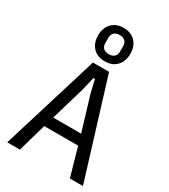

<svg xmlns="http://www.w3.org/2000/svg" viewBox="-233 -1089 1053 1197"><g transform="rotate(30 293.0 -490.5)"><path d="M472 0 414 -203H170L112 0H21L235 -698H351L566 0ZM319 -522 297 -616H286L264 -522L192 -277H393ZM294 -741Q240 -741 209 -774Q178 -807 178 -861Q178 -915 209 -948Q240 -981 294 -981Q348 -981 379 -948Q410 -915 410 -861Q410 -807 379 -774Q348 -741 294 -741ZM294 -792Q319 -792 333 -805Q347 -818 347 -842V-880Q347 -904 333 -917Q319 -930 294 -930Q269 -930 255 -917Q241 -904 241 -880V-842Q241 -818 255 -805Q269 -792 294 -792Z"/></g></svg>

Font: IBM Plex Sans Condensed Text
Style: Regular
Weight: 450
Width: 3
Designer: Mike Abbink, Paul van der Laan, Pieter van Rosmalen
Foundry: Bold Monday
Version: Version 1.1